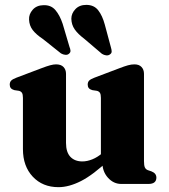

<svg xmlns="http://www.w3.org/2000/svg" viewBox="-20 -754 693 787"><path d="M399.6 -88V-103L393.6 -103.9V-352.9Q393.6 -367.4 389.5 -373.6Q385.4 -379.8 376.8 -381.8L358.2 -384.6Q348.3 -387.4 343.9 -393Q339.5 -398.5 339.5 -407.1Q339.5 -417.3 345.2 -423.4Q351 -429.5 366.8 -435.5L468.2 -473.9Q490.5 -482.5 504.3 -486.3Q518.2 -490.2 530.9 -490.2Q550.2 -490.2 560.2 -479.3Q570.2 -468.5 570.2 -451.4V-93.3Q570.2 -75.4 573.9 -67.6Q577.6 -59.8 585.9 -56.6L600.7 -51.6Q611.4 -47.4 616.2 -40.9Q621 -34.5 621 -25.6Q621 -13.7 613.1 -6.8Q605.2 0 587.9 0H477.1Q445.5 0 422.5 -25.5Q399.6 -51.1 399.6 -88ZM74 -142.8V-352.9Q74 -367.4 69.9 -373.6Q65.8 -379.8 57.2 -381.8L38.6 -384.6Q28.7 -387.4 24.3 -393Q19.9 -398.5 19.9 -407.1Q19.9 -417.3 25.7 -423.4Q31.4 -429.5 47.2 -435.5L148.6 -473.9Q172.1 -482.9 185.7 -486.5Q199.4 -490.2 209.7 -490.2Q230.2 -490.2 240.4 -479.3Q250.6 -468.5 250.6 -451.4V-168.2Q250.6 -130.2 268.5 -111.2Q286.5 -92.3 317.6 -92.3Q336.9 -92.3 358.4 -100.9Q380 -109.6 400.3 -127.2L419.2 -143.7L445.8 -115.7L428.5 -100Q361.6 -37 312.1 -11.9Q262.5 13.2 219.9 13.2Q154.6 13.2 114.3 -29.8Q74 -72.8 74 -142.8ZM236.9 -656.2 264.7 -562.2Q268.3 -553.8 268.9 -546.5Q269.6 -539.3 262.7 -533.7Q257 -528.5 247.7 -529.3Q238.5 -530.2 230 -535.1L155.9 -594.1Q128.3 -612.4 114.2 -630.7Q100.1 -649 99.1 -673.7Q97.9 -695.7 113.9 -713.9Q129.8 -732.2 158 -732.8Q189.1 -733.8 207 -712.8Q225 -691.9 236.9 -656.2ZM409.5 -653.4 434.8 -559.4Q437.7 -550.2 437.7 -542.9Q437.8 -535.7 430.5 -530.9Q424.4 -526.1 415.1 -527.1Q405.9 -528.2 397.7 -533.5L325.1 -595.3Q299.2 -614.8 286.1 -633.7Q273 -652.6 272.4 -677.3Q272.5 -699.3 289.2 -716.7Q305.9 -734.2 334.1 -734Q365.6 -733.8 382.6 -711.8Q399.7 -689.9 409.5 -653.4Z"/></svg>

Font: Fraunces
Style: Regular
Weight: 900
Version: Version 1.000;[b76b70a41]